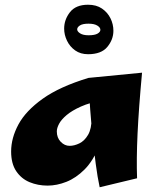

<svg xmlns="http://www.w3.org/2000/svg" viewBox="-20 -770 660 811"><path d="M181 14Q140 14 105 -0.5Q70 -15 48.5 -47Q27 -79 27 -130Q27 -187 58 -244.5Q89 -302 160.5 -353Q232 -404 354 -441L416 -347Q360 -337 322 -320Q284 -303 261.5 -284Q239 -265 229.5 -247Q220 -229 220 -215Q220 -188 236.5 -171Q253 -154 274 -154Q294 -154 315.5 -164.5Q337 -175 352 -200.5Q367 -226 367 -272L426 -299Q421 -210 397 -150Q373 -90 337 -54Q301 -18 260.5 -2Q220 14 181 14ZM401 21Q392 -20 384.5 -77Q377 -134 371 -194Q365 -254 361 -307.5Q357 -361 355 -397.5Q353 -434 354 -441L580 -463Q566 -312 561 -205Q556 -98 559 -17ZM352 -541Q320 -541 297.5 -557Q275 -573 263 -598Q251 -623 251 -649Q251 -687 275.5 -718.5Q300 -750 352 -750Q387 -750 410.5 -734Q434 -718 446.5 -693Q459 -668 459 -640Q459 -603 433.5 -572Q408 -541 352 -541ZM354 -621Q380 -621 392 -628Q404 -635 404 -644Q404 -654 391 -662Q378 -670 354 -670Q329 -670 317.5 -662.5Q306 -655 306 -646Q306 -637 318.5 -629Q331 -621 354 -621Z"/></svg>

Font: Marhey Light
Style: Bold
Weight: 700
Version: Version 1.000